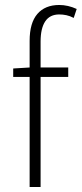

<svg xmlns="http://www.w3.org/2000/svg" viewBox="-20 -751 328 771"><path d="M99 0V-442H33V-476L99 -480V-587Q99 -659 130 -695Q161 -731 218 -731Q253 -731 288 -715L276 -679Q261 -687 246.5 -690Q232 -693 218 -693Q180 -693 161.5 -665Q143 -637 143 -584V-480H254V-442H143V0Z"/></svg>

Font: Giro Light
Style: Regular
Weight: 300
Designer: Paul D. Hunt
Foundry: Adobe Systems Incorporated
Version: Version 1.000;PS 1.0;hotconv 1.0.88;makeotf.lib2.5.647800